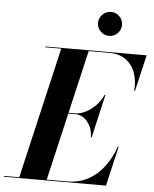

<svg xmlns="http://www.w3.org/2000/svg" viewBox="-111 -1028 866 1080"><g transform="rotate(5 322.0 -488.0)"><path d="M404.2 -908.4Q404.2 -936.1 424.1 -956Q444 -975.9 472.1 -975.9Q499.9 -975.9 519.8 -956Q539.6 -936.1 539.6 -908.4Q539.6 -880.2 519.8 -860.4Q499.9 -840.5 472.1 -840.5Q444 -840.5 424.1 -860.4Q404.2 -880.2 404.2 -908.4ZM320.5 -385.5H282L193.5 -4.5H307.5Q376 -4.5 428.2 -33.2Q480.5 -62 517.2 -111.8Q554 -161.5 576 -225H580.5L528.5 0H-47.5V-4.5H38.5L210.5 -745.5H121.5V-750H692.5L644.5 -545H640Q645 -598.5 629.5 -644.2Q614 -690 577 -717.8Q540 -745.5 481.5 -745.5H365.5L283 -390H320.5Q349 -390 379.5 -405.5Q410 -421 435.8 -447.8Q461.5 -474.5 476.5 -508H481L424.5 -263H420Q420 -313.5 391.5 -349.5Q363 -385.5 320.5 -385.5Z"/></g></svg>

Font: Bodoni* 36pt
Style: Bold Italic
Weight: 700
Italic angle: -13°
Version: Version 2.3